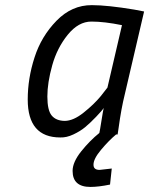

<svg xmlns="http://www.w3.org/2000/svg" viewBox="-20 -530 586 754"><path d="M234.4 -55.2Q268.6 -55.7 308.6 -87.9Q349.1 -120.1 376 -152.8L401.9 -186L459 -431.2Q389.6 -445.3 338.9 -445.3Q288.1 -445.3 246.1 -393.6Q204.1 -341.8 185.1 -273.4Q166 -205.1 166 -150.9Q166 -96.7 183.1 -76.2Q200.2 -55.7 234.4 -55.2ZM335 204.1Q265.1 204.1 265.1 141.1Q265.1 106.9 298.8 64.5Q333 22 370.1 -7.8Q372.1 -15.6 378.4 -55.7Q384.8 -95.7 387.2 -106Q381.8 -96.7 357.4 -71.3Q333 -45.9 314 -30.3Q294.9 -14.6 268.1 -2Q241.2 10.7 216.8 9.8Q88.9 9.8 88.9 -139.2Q88.9 -222.2 115.7 -304.7Q142.1 -387.2 202.1 -448.7Q262.2 -510.3 340.8 -509.8Q401.9 -509.8 507.8 -492.2L545.9 -484.9L470.2 -160.2Q456.1 -104 445.8 -27.8L441.9 -2H436Q407.2 22 377 58.1Q346.7 94.2 347.2 117.2Q347.2 137.2 371.1 137.2L418.9 131.8L412.1 194.8Q367.2 204.1 335 204.1Z"/></svg>

Font: TitilliumWeb-Italic
Style: Italic
Weight: 400
Italic angle: -13°
Version: Version 1.001;PS 57.000;hotconv 1.0.70;makeotf.lib2.5.55311